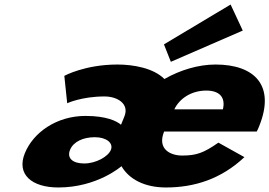

<svg xmlns="http://www.w3.org/2000/svg" viewBox="-20 -813 1190 848"><path d="M276.8 -357C276.8 -357 340.6 -387 441.8 -387C497.9 -387 552.1 -355 529.5 -299L514.5 -262C495.7 -278 451.1 -301 357.6 -301C230 -301 126.8 -228 89.6 -136C52 -43 119.9 15 237.6 15C410.3 15 516.5 -79 516.5 -79C550.2 -21 619.3 15 712.8 15C838.2 15 956.5 -22 1059.5 -119L944.6 -183C878.7 -137 846.8 -126 784.1 -126C734.6 -126 672.9 -153 704.8 -232H1114C1117.5 -238 1122 -249 1124.8 -256C1197.5 -436 1103.8 -528 932.2 -528C856.3 -528 776.2 -504 706.1 -464C657.7 -513 567 -528 498.8 -528C354.7 -528 264.1 -478 264.1 -478ZM749.9 -330C772.2 -377 824.1 -413 891.2 -413C948.4 -413 977.4 -384 964.4 -330ZM289.3 -151C303.8 -187 347.1 -207 398.8 -207C450.5 -207 481.8 -181 469.7 -151C457.5 -121 403.6 -91 351.9 -91C300.2 -91 274.7 -115 289.3 -151ZM704.1 -617 734.6 -540 1052.2 -678 998.5 -793Z"/></svg>

Font: Hussar
Style: BdWideOblFour
Weight: 700
Foundry: Cannot Into Space Fonts
Version: Version 2.00